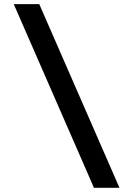

<svg xmlns="http://www.w3.org/2000/svg" viewBox="-20 -806 626 919"><path d="M429.7 92.8 45.9 -786.1H168L551.8 92.8Z"/></svg>

Font: Caskaydia Cove SemiBold
Style: Regular
Weight: 600
Monospace: yes
Designer: Aaron Bell
Foundry: Saja Typeworks
Version: Version 4.300; ttfautohint (v1.8.3)